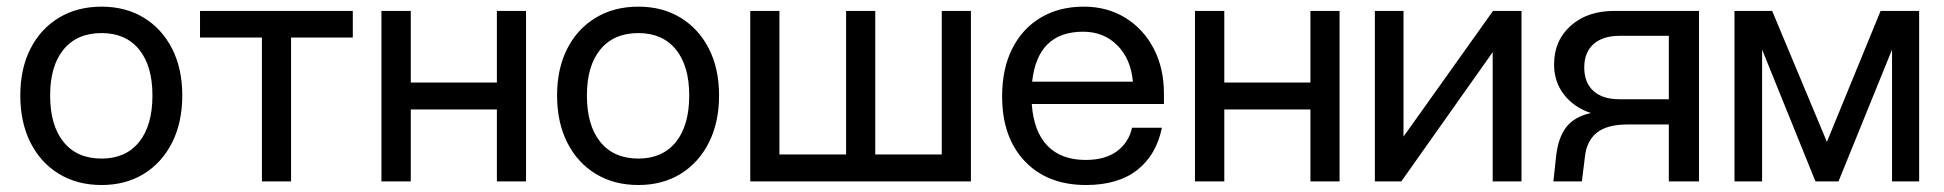

<svg xmlns="http://www.w3.org/2000/svg" viewBox="-20 -532 5700 563"><path d="M39.5 -252Q39.5 -330.5 69.2 -389Q99 -447.5 152.8 -480Q206.5 -512.5 278 -512.5Q348.5 -512.5 401.8 -480Q455 -447.5 484.8 -389Q514.5 -330.5 514.5 -252Q514.5 -173.5 484.8 -114.2Q455 -55 401.8 -22.2Q348.5 10.5 278 10.5Q206.5 10.5 152.8 -22.2Q99 -55 69.2 -114.2Q39.5 -173.5 39.5 -252ZM427 -252Q427 -339 387.8 -387Q348.5 -435 278 -435Q206 -435 166.5 -387Q127 -339 127 -252Q127 -164 166.5 -115.5Q206 -67 278 -67Q348.5 -67 387.8 -115.5Q427 -164 427 -252Z M1014.5 -500V-422H833.5V0H748V-422H566.5V-500Z M1098.5 -500H1184.5V-290H1437V-500H1522.5V0H1437V-211H1184.5V0H1098.5Z M1613.5 -252Q1613.5 -330.5 1643.2 -389Q1673 -447.5 1726.8 -480Q1780.5 -512.5 1852 -512.5Q1922.5 -512.5 1975.8 -480Q2029 -447.5 2058.8 -389Q2088.5 -330.5 2088.5 -252Q2088.5 -173.5 2058.8 -114.2Q2029 -55 1975.8 -22.2Q1922.5 10.5 1852 10.5Q1780.5 10.5 1726.8 -22.2Q1673 -55 1643.2 -114.2Q1613.5 -173.5 1613.5 -252ZM2001 -252Q2001 -339 1961.8 -387Q1922.5 -435 1852 -435Q1780 -435 1740.5 -387Q1701 -339 1701 -252Q1701 -164 1740.5 -115.5Q1780 -67 1852 -67Q1922.5 -67 1961.8 -115.5Q2001 -164 2001 -252Z M2546.5 -79H2741.5V-500H2827V0H2180V-500H2265.5V-79H2461V-500H2546.5Z M2918.5 -249.5Q2918.5 -330 2948 -389Q2977.5 -448 3031.5 -480.2Q3085.5 -512.5 3158 -512.5Q3226.5 -512.5 3279.5 -480Q3332.5 -447.5 3362.8 -390Q3393 -332.5 3393 -257.5V-227H3005.5Q3011 -146.5 3051.2 -104.8Q3091.5 -63 3163.5 -63Q3221 -63 3255.5 -88.8Q3290 -114.5 3299.5 -157.5H3387Q3371 -78 3315 -33.8Q3259 10.5 3164.5 10.5Q3051 10.5 2984.8 -59.5Q2918.5 -129.5 2918.5 -249.5ZM3156 -439Q3022.5 -439 3006.5 -292.5H3302Q3296 -359.5 3256.2 -399.2Q3216.5 -439 3156 -439Z M3484 -500H3570V-290H3822.5V-500H3908V0H3822.5V-211H3570V0H3484Z M4095.5 -500V-131.5L4358 -500H4441.5V0H4357V-379L4089 0H4011.5V-500Z M4753 -167Q4692.5 -167 4662.5 -143Q4632.5 -119 4627.5 -72.5L4618.5 0H4535L4543 -74Q4549 -128.5 4572.8 -159.2Q4596.5 -190 4645 -200.5Q4595.5 -217 4566.2 -254.5Q4537 -292 4537 -343Q4537 -413 4585.8 -456.5Q4634.5 -500 4713.5 -500H4962V0H4873.5V-167ZM4730 -427Q4680 -427 4652.8 -402.8Q4625.5 -378.5 4625.5 -334Q4625.5 -289.5 4652.5 -265.2Q4679.5 -241 4728.5 -241H4873.5V-427Z M5371 0H5303.5L5147 -386.5V0H5066V-500H5176.5L5337 -116L5494.5 -500H5607.5V0H5528V-386.5Z"/></svg>

Font: Overused Grotesk
Style: Regular
Weight: 450
Version: Version 0.004